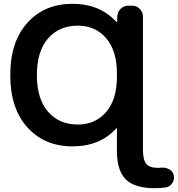

<svg xmlns="http://www.w3.org/2000/svg" viewBox="-20 -760 935 1010"><path d="M389 -625Q291 -625 232.5 -557.5Q174 -490 174 -365Q174 -240 232.5 -172.5Q291 -105 389 -105Q482 -105 538.5 -171Q595 -237 595 -355V-375Q595 -493 538.5 -559Q482 -625 389 -625ZM361 10Q215 10 124.5 -89.5Q34 -189 34 -365Q34 -541 124.5 -640.5Q215 -740 361 -740Q505 -740 592 -645Q594 -643 595 -643Q596 -643 596 -644L597 -673Q598 -697 614.5 -713.5Q631 -730 655 -730H676Q699 -730 715.5 -713Q732 -696 732 -673V27Q732 81 749.5 102Q767 123 811 123Q824 123 830 122Q852 120 871 131Q890 142 894 162Q899 185 886 204Q873 223 851 226Q827 230 793 230Q689 230 642 184Q595 138 595 33V-86Q595 -87 594 -87L592 -85Q506 10 361 10Z"/></svg>

Font: Rounded Mplus 1c Bold
Style: Bold
Weight: 700
Version: Version 1.059.20150529